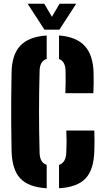

<svg xmlns="http://www.w3.org/2000/svg" viewBox="-20 -999 556 1028"><path d="M230 9Q132 3 88.2 -44Q44.5 -91 42 -191Q40.5 -265.5 40 -332.8Q39.5 -400 40 -467.8Q40.5 -535.5 42 -611Q43.5 -706.5 88.8 -754.5Q134 -802.5 230 -809V-683.5Q192.5 -672 192 -618Q186 -400 192 -183Q192.5 -128 230 -116.5ZM330 -500Q331 -528 331.5 -559.2Q332 -590.5 331 -618Q330.5 -670.5 296 -683V-809Q389 -802 433.8 -753Q478.5 -704 481 -610Q482 -585.5 481.5 -555.2Q481 -525 480 -500ZM296 9V-116Q333 -128 335 -183Q336.5 -215.5 336.5 -241Q336.5 -266.5 335 -300H485Q486 -276 486 -245.5Q486 -215 485 -191Q482.5 -91 438.5 -44Q394.5 3 296 9ZM218 -840 128 -979H217L258 -909L299 -979H388L298 -840Z"/></svg>

Font: Big Shoulders Stencil Text Black
Style: Regular
Weight: 900
Designer: Patric King
Foundry: XO Type Co
Version: Version 1.000